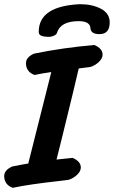

<svg xmlns="http://www.w3.org/2000/svg" viewBox="-44 -876 544 917"><path d="M480 -769Q480 -713 431 -713Q390 -713 388 -741Q386 -775 332 -775Q245 -775 228 -719Q226 -711 213.5 -705.5Q201 -700 192 -700Q167 -700 154 -705Q141 -710 141 -724Q141 -847 338 -856Q397 -856 438.5 -834Q480 -812 480 -769ZM80 -574Q80 -603 119 -620Q262 -649 407 -661Q446 -644 446 -615Q446 -597 428 -580Q410 -563 387 -556L332 -549Q315 -474 254 -226L226 -114L303 -122Q342 -105 342 -76Q342 -58 324 -41Q306 -24 283 -17L243 -12Q96 4 17 21Q-3 14 -13.5 -0.5Q-24 -15 -24 -35Q-24 -64 15 -81Q65 -91 91 -95L201 -532Q160 -526 121 -518Q101 -525 90.5 -539.5Q80 -554 80 -574Z"/></svg>

Font: Sriracha
Style: Regular
Weight: 400
Designer: Suppakit Chalermlarp
Version: Version 1.002g